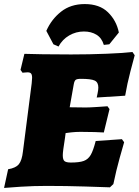

<svg xmlns="http://www.w3.org/2000/svg" viewBox="-40 -915 683 945"><path d="M309 -115Q351 -115 372.5 -123Q394 -131 406.5 -152.5Q419 -174 431 -221L560 -230L571 -215Q566 -198 549 -137.5Q532 -77 518 -9L501 7Q474 6 380 3Q286 0 190 0Q126 0 62 4Q-2 8 -20 10L0 -82Q37 -88 52.5 -106.5Q68 -125 73 -170L116 -505Q118 -527 118 -532Q118 -547 113 -553Q108 -559 96 -559Q88 -559 80.5 -558Q73 -557 71 -557L61 -571L80 -650Q103 -649 169.5 -648Q236 -647 310 -647Q400 -647 485.5 -650.5Q571 -654 612 -659L623 -643Q618 -625 602 -564Q586 -503 576 -444L436 -435Q437 -440 440.5 -456.5Q444 -473 444 -484Q444 -510 426 -518.5Q408 -527 358 -527Q339 -527 332.5 -522Q326 -517 323 -500L303 -387L382 -386Q400 -386 438 -388.5Q476 -391 489 -392L499 -378L471 -263Q459 -264 426 -265Q393 -266 356 -266Q333 -266 310.5 -263.5Q288 -261 283 -260L280 -237Q269 -169 269 -151Q269 -129 277.5 -122Q286 -115 309 -115ZM248 -686 223 -697 188 -763Q213 -820 260.5 -857.5Q308 -895 377 -895Q450 -895 491.5 -854.5Q533 -814 545 -755L498 -697L471 -694Q461 -728 435 -744Q409 -760 373 -760Q334 -760 300.5 -740.5Q267 -721 248 -686Z"/></svg>

Font: Alegreya Black
Style: Italic
Weight: 900
Italic angle: -7°
Designer: Juan Pablo del Peral
Foundry: Huerta Tipografica
Version: Version 2.007; ttfautohint (v1.6)